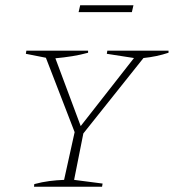

<svg xmlns="http://www.w3.org/2000/svg" viewBox="-20 -708 659 728"><path d="M109 0 110 -10Q140 -18 167.5 -21.5Q195 -25 223 -26L263 -207L154 -489L78 -504L80 -516H314V-508Q285 -500 254 -495Q223 -490 190 -487L286 -230L488 -488L385 -504L387 -516H619V-508Q574 -493 524 -488L296 -202L261 -26L369 -12L367 0ZM278 -662 284 -688H486L480 -662Z"/></svg>

Font: Piazzolla SC Thin
Style: Italic
Weight: 100
Italic angle: -11.3°
Designer: Juan Pablo del Peral
Foundry: Huerta Tipografica
Version: Version 1.330